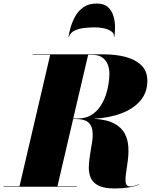

<svg xmlns="http://www.w3.org/2000/svg" viewBox="-55 -1058 894 1088"><path d="M590.5 -849Q593 -867.5 577 -879.5Q561 -891.5 535.5 -897.2Q510 -903 483 -903Q456 -903 424.8 -899.8Q393.5 -896.5 368.5 -885Q343.5 -873.5 335.5 -849H333Q336.5 -872 345.5 -903.8Q354.5 -935.5 371.8 -966.2Q389 -997 418.5 -1017.5Q448 -1038 493 -1038Q534.5 -1038 556.8 -1017.5Q579 -997 588 -966.2Q597 -935.5 596.8 -903.8Q596.5 -872 593 -849ZM-35 -2.5H55.5L229.5 -747.5H130V-750H535Q600.5 -750 656.2 -735.5Q712 -721 746 -688Q780 -655 780 -600Q780 -535 741.5 -488.8Q703 -442.5 634.5 -416.2Q566 -390 476.5 -385Q551 -380.5 592.8 -357.8Q634.5 -335 652.2 -300.5Q670 -266 672.2 -225.8Q674.5 -185.5 669 -146Q663.5 -106.5 658.8 -73.8Q654 -41 657.8 -21.2Q661.5 -1.5 683 -1.5Q691.5 -1.5 705.5 -5Q719.5 -8.5 734 -13.5L735 -12Q678.5 10 595 10Q534.5 10 502.5 -6.5Q470.5 -23 458.8 -51.2Q447 -79.5 448.2 -114.5Q449.5 -149.5 456.2 -186.8Q463 -224 467.8 -259.2Q472.5 -294.5 468 -322.5Q463.5 -350.5 442.2 -367Q421 -383.5 375 -383.5H359.5L270.5 -2.5H380V0H-35ZM465 -747.5H444.5L360 -386.5H385Q429 -386.5 460 -404.8Q491 -423 511.5 -452.8Q532 -482.5 543.8 -516.8Q555.5 -551 560.2 -583.8Q565 -616.5 565 -640Q565 -664.5 556.8 -689.2Q548.5 -714 526.8 -730.8Q505 -747.5 465 -747.5Z"/></svg>

Font: Bodoni* 72pt Fatface
Style: Italic
Weight: 900
Italic angle: -13°
Version: Version 2.3